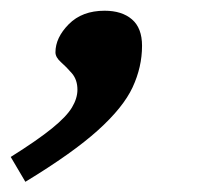

<svg xmlns="http://www.w3.org/2000/svg" viewBox="-98 -166 398 367"><path d="M-77.5 134Q-26.5 102 1.2 79.5Q29 57 39.5 39.5Q50 22 50 5.5Q50 -13.5 39.5 -25.8Q29 -38 18.5 -47.2Q8 -56.5 8 -66Q8 -94 33.5 -119.8Q59 -145.5 102 -145.5Q135 -145.5 154.2 -129Q173.5 -112.5 173.5 -78.5Q173.5 -38 155.5 0.8Q137.5 39.5 89.2 83Q41 126.5 -49.5 181.5Z"/></svg>

Font: Newsreader 6pt Medium
Style: Italic
Weight: 500
Italic angle: -17°
Designer: Hugues Gentile
Foundry: Production Type
Version: Version 1.003; ttfautohint (v1.8.3)